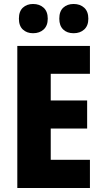

<svg xmlns="http://www.w3.org/2000/svg" viewBox="-20 -945 516 965"><path d="M432 0H67V-714H432V-574H235V-440H418V-299H235V-142H432ZM75 -851Q75 -888 95 -906.5Q115 -925 146 -925Q179 -925 199.5 -906Q220 -887 220 -851Q220 -816 199.5 -797Q179 -778 146 -778Q115 -778 95 -796.5Q75 -815 75 -851ZM278 -851Q278 -888 298 -906.5Q318 -925 350 -925Q383 -925 403.5 -906Q424 -887 424 -851Q424 -816 403.5 -797Q383 -778 350 -778Q317 -778 297.5 -797Q278 -816 278 -851Z"/></svg>

Font: Noto Sans Bengali Condensed ExtraBold
Style: Regular
Weight: 800
Width: 3
Designer: Joana Ranito - Universal Thirst; Jelle Bosma - Monotype Design Team
Foundry: Universal Thirst ehf.
Version: Version 3.000; ttfautohint (v1.8.4.7-5d5b)